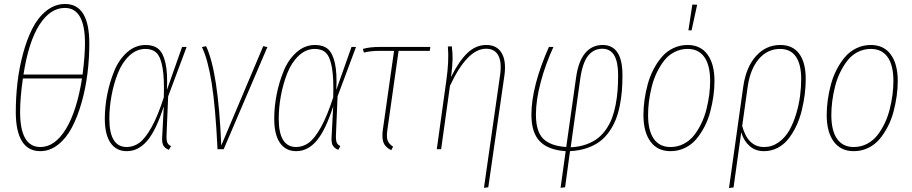

<svg xmlns="http://www.w3.org/2000/svg" viewBox="-20 -757 4626 974"><path d="M310.1 -736.8Q433.1 -736.8 433.1 -536.1Q433.1 -460 423.6 -383.8Q414.1 -307.6 393.8 -236.3Q373.5 -165 345 -110.6Q316.4 -56.2 274.7 -23.2Q232.9 9.8 184.1 9.8Q122.6 9.8 91.3 -40.8Q60.1 -91.3 60.1 -189Q60.1 -263.2 68.6 -337.4Q77.1 -411.6 96.7 -484.4Q116.2 -557.1 144.3 -612.5Q172.4 -668 215.3 -702.4Q258.3 -736.8 310.1 -736.8ZM309.1 -716.8Q234.9 -716.8 179.9 -631.1Q125 -545.4 99.1 -378.9H398.9Q411.1 -475.6 411.1 -537.1Q411.1 -716.8 309.1 -716.8ZM396 -358.9H96.2Q82 -261.7 82 -189Q82 -11.2 185.1 -11.2Q258.3 -11.2 314 -102.1Q369.6 -192.9 396 -358.9Z M718.8 -528.8Q759.3 -528.8 783.4 -508.8Q807.6 -488.8 819.3 -437.7Q831.1 -386.7 826.7 -300.8L903.8 -519H926.8L833 -268.1L824.7 -67.9Q824.2 -42.5 829.8 -31.7Q835.4 -21 847.7 -16.1L836.9 2.9Q818.8 -3.4 809.8 -17.1Q800.8 -30.8 802.7 -62L811 -217.8Q772 -96.2 727.1 -43.2Q682.1 9.8 623 9.8Q569.8 9.8 540.8 -32.2Q511.7 -74.2 511.7 -154.8Q511.7 -214.4 523.9 -277.1Q536.1 -339.8 559.8 -397.5Q583.5 -455.1 625 -491.9Q666.5 -528.8 718.8 -528.8ZM717.8 -508.8Q672.4 -508.8 635.7 -474.1Q599.1 -439.5 577.9 -385.3Q556.6 -331.1 545.7 -271.5Q534.7 -211.9 534.7 -154.8Q534.7 -11.2 623 -11.2Q658.2 -11.2 688 -33.4Q717.8 -55.7 749.3 -112.5Q780.8 -169.4 811 -263.2Q814 -358.9 804.7 -412.8Q795.4 -466.8 774.9 -487.8Q754.4 -508.8 717.8 -508.8Z M1025.4 -522.9Q1086.9 -393.6 1102.5 -19L1315.4 -522.9L1336.4 -518.1L1114.7 0H1083.5Q1073.2 -213.9 1054 -334.7Q1034.7 -455.6 1004.4 -518.1Z M1578.1 -528.8Q1618.7 -528.8 1642.8 -508.8Q1667 -488.8 1678.7 -437.7Q1690.4 -386.7 1686 -300.8L1763.2 -519H1786.1L1692.4 -268.1L1684.1 -67.9Q1683.6 -42.5 1689.2 -31.7Q1694.8 -21 1707 -16.1L1696.3 2.9Q1678.2 -3.4 1669.2 -17.1Q1660.2 -30.8 1662.1 -62L1670.4 -217.8Q1631.3 -96.2 1586.4 -43.2Q1541.5 9.8 1482.4 9.8Q1429.2 9.8 1400.1 -32.2Q1371.1 -74.2 1371.1 -154.8Q1371.1 -214.4 1383.3 -277.1Q1395.5 -339.8 1419.2 -397.5Q1442.9 -455.1 1484.4 -491.9Q1525.9 -528.8 1578.1 -528.8ZM1577.1 -508.8Q1531.7 -508.8 1495.1 -474.1Q1458.5 -439.5 1437.3 -385.3Q1416 -331.1 1405 -271.5Q1394 -211.9 1394 -154.8Q1394 -11.2 1482.4 -11.2Q1517.6 -11.2 1547.4 -33.4Q1577.1 -55.7 1608.6 -112.5Q1640.1 -169.4 1670.4 -263.2Q1673.3 -358.9 1664.1 -412.8Q1654.8 -466.8 1634.3 -487.8Q1613.8 -508.8 1577.1 -508.8Z M2002 -499 1944.8 -96.2Q1939.9 -62 1946.5 -44.2Q1953.1 -26.4 1974.1 -13.2L1964.8 4.9Q1935.1 -9.8 1925.8 -32.7Q1916.5 -55.7 1921.9 -97.2L1979 -499H1905.3Q1858.4 -499 1826.2 -490.2L1820.8 -508.8Q1855 -519 1908.2 -519H2163.1L2160.2 -499Z M2435.1 195.8 2516.6 -374Q2526.4 -440.9 2508.1 -475.3Q2489.7 -509.8 2445.8 -509.8Q2350.6 -509.8 2262.7 -321.8L2217.8 0H2195.8L2243.7 -345.2Q2258.8 -448.7 2252 -521L2272 -522Q2276.4 -489.3 2275.9 -456.5Q2275.4 -423.8 2268.1 -366.2Q2308.6 -447.8 2351.3 -488.3Q2394 -528.8 2446.8 -528.8Q2501 -528.8 2524.9 -488Q2548.8 -447.3 2539.1 -376L2457 192.9Z M3036.6 -528.8Q3137.7 -528.8 3137.7 -376Q3137.7 -333.5 3134.8 -296.6Q3131.8 -259.8 3124 -220.7Q3116.2 -181.6 3103.5 -149.9Q3090.8 -118.2 3070.3 -88.9Q3049.8 -59.6 3022.5 -39.1Q2995.1 -18.6 2956.8 -5.6Q2918.5 7.3 2871.6 9.8L2846.7 192.9L2823.7 195.8L2849.6 9.8Q2761.2 3.9 2718.5 -40Q2675.8 -84 2675.8 -174.8Q2675.8 -317.9 2764.6 -519H2787.6Q2747.1 -431.2 2722.9 -340.1Q2698.7 -249 2698.7 -175.8Q2698.7 -89.8 2735.8 -53.2Q2772.9 -16.6 2852.5 -11.2L2902.8 -366.2Q2914.6 -448.2 2949.2 -488.5Q2983.9 -528.8 3036.6 -528.8ZM3035.6 -509.8Q2992.2 -509.8 2963.9 -474.9Q2935.5 -439.9 2923.8 -358.9L2875 -9.8Q2917.5 -11.7 2952.1 -23.9Q2986.8 -36.1 3011.5 -54.9Q3036.1 -73.7 3054.9 -101.3Q3073.7 -128.9 3085 -158.9Q3096.2 -189 3103.3 -226.3Q3110.4 -263.7 3113 -299.1Q3115.7 -334.5 3115.7 -376Q3115.7 -509.8 3035.6 -509.8Z M3492.2 -733.9 3516.6 -732.9 3488.3 -603H3472.2ZM3381.3 9.8Q3315.4 9.8 3279.8 -38.8Q3244.1 -87.4 3244.1 -173.8Q3244.1 -210.9 3249.5 -250.2Q3254.9 -289.6 3265.9 -329.8Q3276.9 -370.1 3295.4 -405.5Q3314 -440.9 3337.9 -468.8Q3361.8 -496.6 3395.5 -512.7Q3429.2 -528.8 3468.3 -528.8Q3533.7 -528.8 3569.1 -480.5Q3604.5 -432.1 3604.5 -346.2Q3604.5 -309.1 3599.1 -270Q3593.8 -231 3583 -190.4Q3572.3 -149.9 3554 -114.5Q3535.6 -79.1 3512 -51Q3488.3 -22.9 3454.6 -6.6Q3420.9 9.8 3381.3 9.8ZM3381.3 -11.2Q3417.5 -11.2 3448.2 -27.1Q3479 -43 3500.2 -69.8Q3521.5 -96.7 3537.8 -130.6Q3554.2 -164.6 3563.7 -202.6Q3573.2 -240.7 3577.9 -276.6Q3582.5 -312.5 3582.5 -346.2Q3582.5 -425.8 3553.2 -467.3Q3523.9 -508.8 3468.3 -508.8Q3432.6 -508.8 3401.9 -493.2Q3371.1 -477.5 3349.9 -450.4Q3328.6 -423.3 3312.3 -389.6Q3295.9 -356 3286.4 -317.9Q3276.9 -279.8 3272.2 -243.7Q3267.6 -207.5 3267.6 -173.8Q3267.6 -94.2 3296.6 -52.7Q3325.7 -11.2 3381.3 -11.2Z M3938.5 -528.8Q4002 -528.8 4034.7 -483.9Q4067.4 -439 4067.4 -356Q4067.4 -317.4 4062.3 -277.3Q4057.1 -237.3 4046.9 -195.6Q4036.6 -153.8 4019.3 -117.4Q4002 -81.1 3979.2 -52.2Q3956.5 -23.4 3924.6 -6.8Q3892.6 9.8 3855.5 9.8Q3812 9.8 3782.5 -16.4Q3752.9 -42.5 3740.2 -85.9L3701.2 193.8L3678.2 196.8L3750.5 -317.9Q3764.6 -416.5 3815.2 -472.7Q3865.7 -528.8 3938.5 -528.8ZM3856.4 -11.2Q3896.5 -11.2 3929.4 -34.7Q3962.4 -58.1 3983.4 -94.7Q4004.4 -131.3 4018.6 -178.2Q4032.7 -225.1 4038.6 -269.8Q4044.4 -314.5 4044.4 -356Q4044.4 -431.2 4017.3 -470Q3990.2 -508.8 3937 -508.8Q3873.5 -508.8 3829.3 -457.5Q3785.2 -406.2 3772.5 -314L3745.1 -118.2Q3773.4 -11.2 3856.4 -11.2Z M4311 9.8Q4245.1 9.8 4209.5 -38.8Q4173.8 -87.4 4173.8 -173.8Q4173.8 -210.9 4179.2 -250.2Q4184.6 -289.6 4195.6 -329.8Q4206.5 -370.1 4225.1 -405.5Q4243.7 -440.9 4267.6 -468.8Q4291.5 -496.6 4325.2 -512.7Q4358.9 -528.8 4397.9 -528.8Q4463.4 -528.8 4498.8 -480.5Q4534.2 -432.1 4534.2 -346.2Q4534.2 -309.1 4528.8 -270Q4523.4 -231 4512.7 -190.4Q4502 -149.9 4483.6 -114.5Q4465.3 -79.1 4441.7 -51Q4418 -22.9 4384.3 -6.6Q4350.6 9.8 4311 9.8ZM4311 -11.2Q4347.2 -11.2 4377.9 -27.1Q4408.7 -43 4429.9 -69.8Q4451.2 -96.7 4467.5 -130.6Q4483.9 -164.6 4493.4 -202.6Q4502.9 -240.7 4507.6 -276.6Q4512.2 -312.5 4512.2 -346.2Q4512.2 -425.8 4482.9 -467.3Q4453.6 -508.8 4397.9 -508.8Q4362.3 -508.8 4331.5 -493.2Q4300.8 -477.5 4279.5 -450.4Q4258.3 -423.3 4241.9 -389.6Q4225.6 -356 4216.1 -317.9Q4206.5 -279.8 4201.9 -243.7Q4197.3 -207.5 4197.3 -173.8Q4197.3 -94.2 4226.3 -52.7Q4255.4 -11.2 4311 -11.2Z"/></svg>

Font: Fira Sans Compressed Thin
Style: Italic
Weight: 100
Width: 3
Italic angle: -8°
Designer: Carrois Corporate & Edenspiekermann AG
Foundry: Carrois Corporate GbR & Edenspiekermann AG
Version: Version 4.203;PS 004.203;hotconv 1.0.88;makeotf.lib2.5.64775